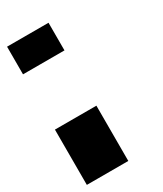

<svg xmlns="http://www.w3.org/2000/svg" viewBox="-163 -563 637 752"><g transform="rotate(-30 156.0 -187.5)"><path d="M0 125H187.5V-125H0ZM0 -375H187.5V-500H0Z"/></g></svg>

Font: Faithful 32x
Style: Semibold
Weight: 400
Foundry: Faithful Resource Pack
Version: Version 1.0; January 27, 2023